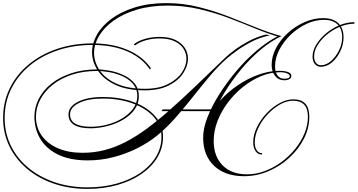

<svg xmlns="http://www.w3.org/2000/svg" viewBox="-70 -981 2307 1239"><path d="M495 238Q377 238 277.5 204Q178 170 104.5 108Q31 46 -9.5 -37.5Q-50 -121 -50 -220Q-50 -323 -7 -411Q36 -499 114 -564Q192 -629 297.5 -665Q403 -701 527 -701Q655 -701 753.5 -659Q852 -617 904 -540L897 -533Q846 -609 750.5 -650Q655 -691 527 -691Q405 -691 301.5 -656Q198 -621 121.5 -557.5Q45 -494 2.5 -408Q-40 -322 -40 -220Q-40 -123 0 -41Q40 41 112 101Q184 161 281.5 194.5Q379 228 495 228Q597 228 684 203.5Q771 179 835.5 135Q900 91 936 31.5Q972 -28 972 -98Q972 -170 923 -225.5Q874 -281 788 -313Q702 -345 592 -345Q498 -345 440 -316.5Q382 -288 382 -243Q382 -163 516 -163Q571 -163 624.5 -177.5Q678 -192 721 -218.5Q764 -245 790 -281Q816 -317 816 -362Q816 -406 790.5 -437Q765 -468 725 -487Q685 -506 640 -514.5Q595 -523 556 -523Q466 -523 393.5 -499Q321 -475 269.5 -433.5Q218 -392 190 -339Q162 -286 162 -228Q162 -158 199.5 -105.5Q237 -53 304.5 -24Q372 5 463 5Q537 5 605 -12.5Q673 -30 740 -64.5Q807 -99 877 -150.5Q947 -202 1024.5 -270.5Q1102 -339 1191.5 -424.5Q1281 -510 1387 -612Q1406 -630 1444 -658.5Q1482 -687 1534 -715Q1586 -743 1646 -758L1672 -753Q1608 -740 1553 -711.5Q1498 -683 1457 -653Q1416 -623 1393 -603Q1336 -552 1281.5 -487Q1227 -422 1172.5 -353Q1118 -284 1060.5 -219Q1003 -154 940 -103Q885 -59 814 -23.5Q743 12 662.5 33Q582 54 497 54Q379 54 302.5 15.5Q226 -23 189 -87Q152 -151 152 -228Q152 -288 180 -343Q208 -398 261 -440.5Q314 -483 389 -508Q464 -533 557 -533Q593 -533 639 -524.5Q685 -516 728 -496Q771 -476 798.5 -442.5Q826 -409 826 -360Q826 -313 799 -275Q772 -237 726.5 -210Q681 -183 626.5 -168.5Q572 -154 516 -153Q372 -153 372 -243Q372 -293 433 -324Q494 -355 592 -355Q705 -355 793 -322Q881 -289 931.5 -231Q982 -173 982 -98Q982 -26 945.5 35Q909 96 843 141.5Q777 187 688 212.5Q599 238 495 238ZM973 -264 979 -275H1310V-264ZM1241 -91Q1240 -149 1268 -222Q1296 -295 1345 -372.5Q1394 -450 1455.5 -523Q1517 -596 1585.5 -654Q1654 -712 1720 -746Q1652 -766 1572.5 -799Q1493 -832 1404 -865.5Q1315 -899 1216.5 -922Q1118 -945 1013 -945Q901 -945 812.5 -918.5Q724 -892 662.5 -847.5Q601 -803 569 -749Q537 -695 537 -640Q537 -581 573 -527.5Q609 -474 682 -441Q755 -408 865 -408Q953 -408 1012.5 -437.5Q1072 -467 1102.5 -511.5Q1133 -556 1133 -601Q1133 -636 1114.5 -666Q1096 -696 1057.5 -714.5Q1019 -733 960 -733Q912 -733 870.5 -721Q829 -709 801 -688L793 -695Q823 -718 867 -730.5Q911 -743 960 -743Q1022 -743 1062.5 -723Q1103 -703 1123 -671.5Q1143 -640 1143 -603Q1143 -555 1111.5 -507.5Q1080 -460 1018 -429Q956 -398 864 -398Q750 -398 674.5 -433.5Q599 -469 561.5 -525.5Q524 -582 524 -645Q524 -702 556 -758Q588 -814 650 -860Q712 -906 801.5 -933.5Q891 -961 1005 -961Q1110 -961 1210.5 -936Q1311 -911 1405 -874.5Q1499 -838 1585 -803Q1671 -768 1747 -748Q1681 -718 1613.5 -661.5Q1546 -605 1485.5 -532.5Q1425 -460 1377.5 -381.5Q1330 -303 1302.5 -228Q1275 -153 1276 -91ZM1505 156Q1382 156 1311.5 89Q1241 22 1241 -93Q1241 -152 1270 -213.5Q1299 -275 1349 -330.5Q1399 -386 1462.5 -429.5Q1526 -473 1596 -498.5Q1666 -524 1734 -524Q1769 -524 1790 -515.5Q1811 -507 1810 -490Q1810 -478 1797.5 -470.5Q1785 -463 1764 -463Q1728 -463 1705.5 -490.5Q1683 -518 1683 -563Q1683 -618 1711.5 -671.5Q1740 -725 1788 -768.5Q1836 -812 1895 -838Q1954 -864 2015 -864Q2079 -864 2113 -831.5Q2147 -799 2147 -740Q2147 -693 2125.5 -649Q2104 -605 2071 -577.5Q2038 -550 2001 -550Q1977 -550 1962 -568Q1947 -586 1947 -615Q1947 -654 1971 -693.5Q1995 -733 2034.5 -766Q2074 -799 2121.5 -818.5Q2169 -838 2217 -838V-828Q2172 -828 2126 -809.5Q2080 -791 2042 -760Q2004 -729 1980.5 -691.5Q1957 -654 1957 -617Q1957 -591 1969 -575.5Q1981 -560 2001 -560Q2035 -560 2066 -587Q2097 -614 2117.5 -655.5Q2138 -697 2138 -741Q2138 -795 2107.5 -824Q2077 -853 2021 -853Q1964 -853 1908 -827Q1852 -801 1806 -757Q1760 -713 1732.5 -660Q1705 -607 1705 -553Q1705 -516 1720.5 -494.5Q1736 -473 1764 -473Q1800 -473 1800 -489Q1800 -500 1782.5 -507.5Q1765 -515 1737 -515Q1676 -515 1614.5 -489.5Q1553 -464 1498 -420Q1443 -376 1400.5 -319.5Q1358 -263 1333.5 -199.5Q1309 -136 1309 -72Q1309 28 1366.5 86Q1424 144 1524 144Q1582 144 1638.5 123Q1695 102 1745 65.5Q1795 29 1834 -19Q1873 -67 1895 -120.5Q1917 -174 1917 -228Q1917 -331 1821 -331Q1779 -331 1736 -306.5Q1693 -282 1656 -242Q1619 -202 1596.5 -154.5Q1574 -107 1574 -61Q1574 -30 1587 -11Q1600 8 1621 7V16Q1596 17 1580 -4.5Q1564 -26 1564 -63Q1564 -110 1587.5 -159Q1611 -208 1649.5 -249Q1688 -290 1733.5 -315Q1779 -340 1823 -340Q1926 -340 1926 -228Q1926 -154 1891 -85.5Q1856 -17 1796.5 37.5Q1737 92 1661.5 124Q1586 156 1505 156Z"/></svg>

Font: Ballet
Style: Regular
Weight: 400
Designer: Maximiliano R. Sproviero
Foundry: Omnibus-Type
Version: Version 1.100